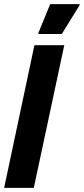

<svg xmlns="http://www.w3.org/2000/svg" viewBox="-30 -906 404 926"><path d="M-10 0 136 -688H280L133 0ZM155 -742V-747L212 -886H354V-881L268 -742Z"/></svg>

Font: Saira Condensed ExtraBold
Style: Italic
Weight: 800
Width: 3
Italic angle: -12°
Designer: Hector Gatti with collaboration of the Omnibus-Type team
Foundry: Omnibus-Type
Version: Version 1.101